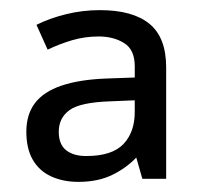

<svg xmlns="http://www.w3.org/2000/svg" viewBox="-20 -742 397 379"><path d="M177 -722Q242 -722 275 -695Q308 -668 308 -609V-389H261L249 -431Q229 -410 201 -396.5Q173 -383 135 -383Q104 -383 80.5 -394Q57 -405 44.5 -427Q32 -449 32 -482Q32 -516 49 -538.5Q66 -561 101.5 -573Q137 -585 190 -587L246 -589V-611Q246 -644 225 -657Q204 -670 175 -670Q147 -670 122 -662.5Q97 -655 74 -644L52 -693Q78 -706 110.5 -714Q143 -722 177 -722ZM198 -542Q138 -540 117 -524.5Q96 -509 96 -482Q96 -457 110.5 -445.5Q125 -434 150 -434Q201 -434 223.5 -457.5Q246 -481 246 -521V-544Z"/></svg>

Font: Noto Sans Hebrew
Style: Regular
Weight: 400
Designer: Monotype Design Team
Foundry: Monotype Imaging Inc.
Version: Version 2.003;January 10, 2023;FontCreator 14.0.0.2877 64-bi